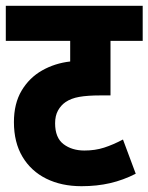

<svg xmlns="http://www.w3.org/2000/svg" viewBox="-20 -642 512 662"><path d="M472 -501H361V-313H325Q282 -313 253.5 -308Q225 -303 206 -290Q190 -279 180 -261Q170 -243 170 -217Q170 -167 199 -145Q228 -123 271 -123Q308 -123 339 -133Q370 -143 404 -161L448 -43Q405 -21 359.5 -10.5Q314 0 261 0Q192 0 139.5 -26Q87 -52 57.5 -101.5Q28 -151 28 -221Q28 -285 54.5 -329.5Q81 -374 125 -399Q169 -424 222 -430V-501H0V-622H472Z"/></svg>

Font: Noto Sans Condensed ExtraBold
Style: Regular
Weight: 800
Width: 3
Designer: Monotype Design Team
Foundry: Monotype Imaging Inc.
Version: Version 2.013; ttfautohint (v1.8.4.7-5d5b)